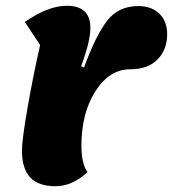

<svg xmlns="http://www.w3.org/2000/svg" viewBox="-20 -620 599 665"><path d="M173 25Q112 25 84 -6Q56 -37 56 -99Q56 -135 75.5 -247Q95 -359 119 -464L66 -544Q147 -600 211 -600Q293 -600 293 -524Q293 -476 261 -391L271 -386Q311 -496 350.5 -547.5Q390 -599 459 -599Q505 -599 532 -572.5Q559 -546 559 -501Q559 -448 525.5 -414Q492 -380 431 -380Q359 -380 310.5 -304Q262 -228 262 -115Q262 -53 283 -24Q230 25 173 25Z"/></svg>

Font: Lemonada
Style: Bold
Weight: 700
Designer: Mohamed Gaber (Arabic), Eduardo Tunni (Latin)
Foundry: Kief Type Foundry
Version: Version 4.004